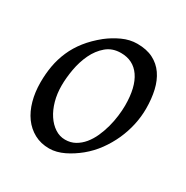

<svg xmlns="http://www.w3.org/2000/svg" viewBox="-118 -558 659 679"><g transform="rotate(30 211.0 -218.5)"><path d="M326.2 -246.1Q326.2 -320.8 298.8 -360.4Q271.5 -399.9 221.2 -399.9Q186 -399.9 162.1 -379.6Q138.2 -359.4 123.5 -328.6Q108.9 -297.9 102.5 -262Q96.2 -226.1 96.2 -194.8Q96.2 -162.1 104.2 -133.1Q112.3 -104 126.7 -82.3Q141.1 -60.5 160.4 -47.9Q179.7 -35.2 202.1 -35.2Q224.6 -35.2 242.4 -45.2Q260.3 -55.2 274.2 -72Q288.1 -88.9 297.9 -110.6Q307.6 -132.3 314 -155.8Q320.3 -179.2 323.2 -202.6Q326.2 -226.1 326.2 -246.1ZM396 -272.9Q396 -240.2 388.7 -206.8Q381.3 -173.3 367.2 -141.8Q353 -110.4 332.3 -81.8Q311.5 -53.2 284.2 -30.8Q271.5 -20.5 257.3 -11.2Q243.2 -2 228.5 5.1Q213.9 12.2 198.7 16.1Q183.6 20 168.9 20Q134.8 20 108.2 5.6Q81.5 -8.8 63.2 -33.9Q44.9 -59.1 35.4 -93.5Q25.9 -127.9 25.9 -168Q25.9 -203.1 31.7 -235.6Q37.6 -268.1 50.8 -298.3Q64 -328.6 85.9 -356.4Q107.9 -384.3 140.1 -410.2Q165 -429.7 194.8 -443.4Q224.6 -457 254.9 -457Q293 -457 319.8 -443.4Q346.7 -429.7 363.5 -405.3Q380.4 -380.9 388.2 -347.2Q396 -313.5 396 -272.9Z"/></g></svg>

Font: Gentium Plus Viet
Style: Italic
Weight: 400
Italic angle: -8°
Designer: J. Victor Gaultney, Annie Olsen, Iska Routamaa, Becca Hirsbrunner
Foundry: SIL International
Version: Version 5.000